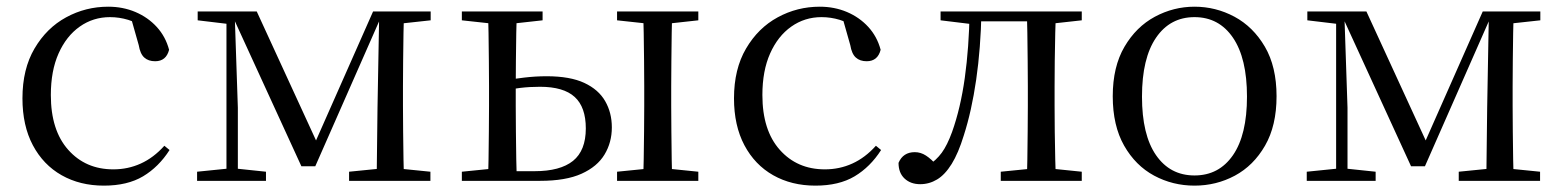

<svg xmlns="http://www.w3.org/2000/svg" viewBox="-20 -551 4757 585"><path d="M296.6 14.6Q223.8 14.6 167.8 -17.1Q111.8 -48.8 80.1 -108.5Q48.4 -168.3 48.4 -251.4Q48.4 -340.7 85.2 -403.2Q121.9 -465.8 181.5 -498.2Q241 -530.6 309.8 -530.6Q354.5 -530.6 392.7 -514.4Q430.9 -498.1 457.7 -468.8Q484.5 -439.5 495.2 -399.3Q486.3 -364.4 452.7 -364.4Q432 -364.4 419.6 -375.7Q407.1 -386.9 402.7 -413.5L377.7 -501.6L427.8 -461.9Q397.5 -482.4 370.4 -490.6Q343.3 -498.8 315 -498.8Q263.9 -498.8 222.9 -469.9Q182 -441 158.5 -388.2Q134.9 -335.4 134.9 -261.5Q134.9 -153.9 187.9 -94.5Q240.8 -35 325.2 -35Q370 -35 408.9 -52.7Q447.9 -70.3 480.8 -106.9L496.6 -93.9Q463.6 -42.3 415.9 -13.8Q368.2 14.6 296.6 14.6Z M898.3 -44.4 689.3 -500.2H683.6V-516H762.3L952.9 -101.4H933.3L1116.7 -516H1148.3V-500.6H1141.5L940.6 -44.4ZM1127.6 0 1130.2 -221.5 1135.5 -516H1211Q1210 -491.8 1209.4 -450.7Q1208.8 -409.7 1208.3 -365.7Q1207.8 -321.7 1207.8 -288.3V-228.5Q1207.8 -194.3 1208.3 -150.3Q1208.8 -106.3 1209.4 -65.3Q1210 -24.4 1211 0ZM580.5 0V-27.8L679.2 -37.8H695.3L790.4 -27.8V0ZM1043.6 0V-27.8L1151.8 -38.6H1184L1291.4 -27.8V0ZM582.3 -489.1V-516H692.1V-477.4H680.3ZM670 0V-516H694.8L704.7 -222.7V0ZM1165.5 -477.4V-516H1292.2V-489.1L1184.8 -477.4Z M1502.1 0V-29.4H1608.4Q1686.8 -29.4 1725.9 -60.8Q1764.9 -92.3 1764.9 -159.7Q1764.9 -224.7 1731 -255.6Q1697.1 -286.6 1625.3 -286.6Q1593.8 -286.6 1565.4 -283.2Q1537 -279.8 1508.7 -273.8V-304.8Q1542.6 -310.5 1577.1 -314.6Q1611.6 -318.7 1645.4 -318.7Q1716.8 -318.7 1760.3 -298.4Q1803.7 -278.1 1823.9 -242.8Q1844.2 -207.5 1844.2 -162.8Q1844.2 -117.1 1822 -80.3Q1799.9 -43.4 1752 -21.7Q1704.1 0 1625.3 0ZM1467 0Q1468 -24.4 1468.5 -65.3Q1469 -106.3 1469.5 -150.3Q1470 -194.3 1470 -228.5V-288.3Q1470 -321.7 1469.5 -365.7Q1469 -409.7 1468.5 -450.7Q1468 -491.8 1467 -516H1554.7Q1553.7 -491.8 1553 -450.7Q1552.4 -409.7 1551.9 -365.7Q1551.4 -321.7 1551.4 -287.5V-228.5Q1551.4 -194.3 1551.9 -150.3Q1552.4 -106.3 1553 -65.3Q1553.7 -24.4 1554.7 0ZM1938.9 0Q1940.7 -24.4 1941.3 -65.3Q1941.9 -106.3 1942.4 -150.3Q1942.9 -194.3 1942.9 -228.5V-288.3Q1942.9 -321.7 1942.4 -365.7Q1941.9 -409.7 1941.3 -450.7Q1940.7 -491.8 1938.9 -516H2028.1Q2027.1 -491.8 2026.6 -450.7Q2026.1 -409.7 2025.6 -365.7Q2025.1 -321.7 2025.1 -288.3V-228.5Q2025.1 -194.3 2025.6 -150.3Q2026.1 -106.3 2026.6 -65.3Q2027.1 -24.4 2028.1 0ZM1387.2 -489.1V-516H1633.2V-489.1L1527.6 -477.4H1494.6ZM1860.1 0V-27.8L1968.1 -38.6H2001.3L2107.7 -27.8V0ZM1860.1 -489.1V-516H2107.7V-489.1L2001.3 -477.4H1968.1ZM1387.2 0V-27.8L1494.6 -38.6H1513.3V0Z M2464.6 14.6Q2391.8 14.6 2335.8 -17.1Q2279.8 -48.8 2248.1 -108.5Q2216.4 -168.3 2216.4 -251.4Q2216.4 -340.7 2253.2 -403.2Q2289.9 -465.8 2349.5 -498.2Q2409 -530.6 2477.8 -530.6Q2522.5 -530.6 2560.7 -514.4Q2598.9 -498.1 2625.7 -468.8Q2652.5 -439.5 2663.2 -399.3Q2654.3 -364.4 2620.7 -364.4Q2600 -364.4 2587.6 -375.7Q2575.1 -386.9 2570.7 -413.5L2545.7 -501.6L2595.8 -461.9Q2565.5 -482.4 2538.4 -490.6Q2511.3 -498.8 2483 -498.8Q2431.9 -498.8 2390.9 -469.9Q2350 -441 2326.5 -388.2Q2302.9 -335.4 2302.9 -261.5Q2302.9 -153.9 2355.9 -94.5Q2408.8 -35 2493.2 -35Q2538 -35 2576.9 -52.7Q2615.9 -70.3 2648.8 -106.9L2664.6 -93.9Q2631.6 -42.3 2583.9 -13.8Q2536.2 14.6 2464.6 14.6Z M2783.7 10.2Q2754.6 10.2 2736.1 -7Q2717.7 -24.2 2717.7 -54.8Q2724.7 -71.3 2737.1 -79.3Q2749.4 -87.4 2767.3 -87.4Q2785.3 -87.4 2801.3 -77Q2817.4 -66.6 2835.6 -45.9V-35.9H2807V-46.1Q2832.7 -62.7 2849.5 -85.7Q2866.2 -108.6 2880.9 -149.1Q2906.7 -221.4 2919.6 -313.7Q2932.5 -406.1 2934.3 -516H2970.4Q2968.2 -403.6 2954.3 -308Q2940.4 -212.4 2916.6 -138.5Q2900 -84.3 2879.6 -51.4Q2859.2 -18.6 2835.2 -4.2Q2811.3 10.2 2783.7 10.2ZM2845.8 -489.1V-516H2949V-477.4H2941.8ZM2950.8 -486V-516H3141.9V-486ZM3029.2 0V-27.8L3137.9 -38.6H3170.3L3276 -27.8V0ZM3108.7 0Q3109.7 -24.4 3110.2 -65.3Q3110.7 -106.3 3111.2 -150.3Q3111.7 -194.3 3111.7 -228.5V-288.3Q3111.7 -321.7 3111.2 -365.7Q3110.7 -409.7 3110.2 -450.7Q3109.7 -491.8 3108.7 -516H3197.2Q3196.2 -491.8 3195.2 -450.7Q3194.2 -409.7 3193.7 -365.7Q3193.2 -321.7 3193.2 -288.3V-228.5Q3193.2 -194.3 3193.7 -150.3Q3194.2 -106.3 3195.2 -65.3Q3196.2 -24.4 3197.2 0ZM3152.5 -477.4V-516H3276V-489.1L3170.3 -477.4Z M3619.5 14.6Q3553.2 14.6 3496.4 -15.9Q3439.6 -46.5 3405 -107.4Q3370.4 -168.3 3370.4 -257.8Q3370.4 -347.6 3406.1 -408.5Q3441.7 -469.3 3498.7 -500Q3555.7 -530.6 3619.5 -530.6Q3684.2 -530.6 3741.2 -500.1Q3798.2 -469.5 3833.9 -408.7Q3869.5 -347.8 3869.5 -257.8Q3869.5 -168 3834.4 -107.2Q3799.3 -46.3 3742.5 -15.8Q3685.7 14.6 3619.5 14.6ZM3619.5 -16.4Q3694 -16.4 3736.7 -78.2Q3779.4 -140.1 3779.4 -256.6Q3779.4 -373.4 3736.7 -436.1Q3694 -498.8 3619.5 -498.8Q3545.1 -498.8 3502.3 -436.1Q3459.5 -373.4 3459.5 -256.6Q3459.5 -140.1 3502.3 -78.2Q3545.1 -16.4 3619.5 -16.4Z M4279.3 -44.4 4070.3 -500.2H4064.6V-516H4143.3L4333.9 -101.4H4314.3L4497.7 -516H4529.3V-500.6H4522.5L4321.6 -44.4ZM4508.6 0 4511.2 -221.5 4516.5 -516H4592Q4591 -491.8 4590.4 -450.7Q4589.8 -409.7 4589.3 -365.7Q4588.8 -321.7 4588.8 -288.3V-228.5Q4588.8 -194.3 4589.3 -150.3Q4589.8 -106.3 4590.4 -65.3Q4591 -24.4 4592 0ZM3961.5 0V-27.8L4060.2 -37.8H4076.3L4171.4 -27.8V0ZM4424.6 0V-27.8L4532.8 -38.6H4565L4672.4 -27.8V0ZM3963.3 -489.1V-516H4073.1V-477.4H4061.3ZM4051 0V-516H4075.8L4085.7 -222.7V0ZM4546.5 -477.4V-516H4673.2V-489.1L4565.8 -477.4Z"/></svg>

Font: Noto Serif TC
Style: Regular
Weight: 200
Designer: Ryoko NISHIZUKA 西塚涼子 (kana & ideographs); Frank Grießhammer (Latin, Greek & Cyrillic); Wenlong ZHANG 张文龙 (bopomofo); San
Foundry: Adobe
Version: Version 2.001;hotconv 1.1.0;makeotfexe 2.6.0